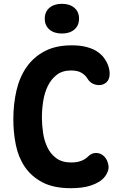

<svg xmlns="http://www.w3.org/2000/svg" viewBox="-20 -978 640 1008"><path d="M50 -351Q50 -432 66.5 -503Q83 -574 120 -626.5Q157 -679 215 -709.5Q273 -740 357 -740Q401 -740 433.5 -731.5Q466 -723 488.5 -708.5Q511 -694 525 -675.5Q539 -657 547 -636Q559 -604 554.5 -576.5Q550 -549 526 -537Q506 -527 479.5 -534Q453 -541 438 -567Q428 -584 407.5 -596Q387 -608 353 -608Q308 -608 278.5 -585.5Q249 -563 231.5 -527.5Q214 -492 207 -448Q200 -404 200 -361Q200 -323 206 -281.5Q212 -240 228.5 -205Q245 -170 275.5 -147.5Q306 -125 354 -125Q371 -125 384.5 -127.5Q398 -130 409 -134.5Q420 -139 428 -144.5Q436 -150 442 -156Q462 -176 486 -175Q510 -174 527 -157Q544 -140 549 -111.5Q554 -83 533 -54Q520 -36 500.5 -24Q481 -12 457 -4Q433 4 406 7Q379 10 352 10Q261 10 202.5 -21Q144 -52 110 -102.5Q76 -153 63 -218Q50 -283 50 -351ZM305 -802Q264 -802 239.5 -823Q215 -844 215 -880Q215 -916 239.5 -937Q264 -958 305 -958Q346 -958 370.5 -937Q395 -916 395 -880Q395 -844 370.5 -823Q346 -802 305 -802Z"/></svg>

Font: Maple Mono NL ExtraBold
Style: Regular
Weight: 800
Monospace: yes
Designer: subframe7536
Version: Version 7.000